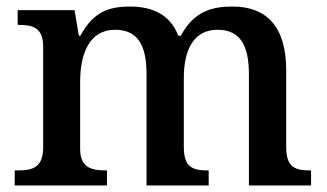

<svg xmlns="http://www.w3.org/2000/svg" viewBox="-20 -567 999 587"><path d="M25 0H307V-46H304C260 -46 225 -54 225 -112V-316C225 -401 252 -476 332 -476C403 -476 428 -426 428 -340V0H618V-46H615C570 -46 542 -55 542 -117V-329C542 -408 568 -476 645 -476C716 -476 741 -426 741 -340V0H931V-46H928C883 -46 855 -55 855 -117V-352C855 -488 793 -547 691 -547C629 -547 573 -533 533 -458H525C500 -523 445 -547 378 -547C316 -547 266 -533 226 -458H221L208 -536H34V-491H37C81 -491 112 -482 112 -424V-117C112 -55 80 -46 35 -46H25Z"/></svg>

Font: Noto Naskh Arabic UI Medium
Style: Regular
Weight: 500
Designer: Monotype Design Team, David Williams, Mohamad Dakak and Nizar Qandah
Foundry: Monotype Imaging Inc.
Version: Version 2.014